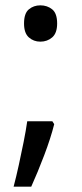

<svg xmlns="http://www.w3.org/2000/svg" viewBox="-20 -570 308 719"><path d="M70 -482Q70 -520 88 -535Q106 -550 131 -550Q157 -550 175.5 -535Q194 -520 194 -482Q194 -446 175.5 -430Q157 -414 131 -414Q106 -414 88 -430Q70 -446 70 -482ZM183 -105Q170 -53 145.5 11.5Q121 76 97 129H31Q41 91 50.5 47.5Q60 4 68.5 -38.5Q77 -81 82 -116H176Z"/></svg>

Font: Noto Sans Rejang
Style: Regular
Weight: 400
Designer: Monotype Design Team
Foundry: Monotype Imaging Inc.
Version: Version 2.001; ttfautohint (v1.8.4.7-5d5b)